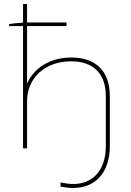

<svg xmlns="http://www.w3.org/2000/svg" viewBox="-20 -740 653 958"><path d="M95 0H115V-235C115 -351 205 -434 334 -434H335C446 -434 508 -372 508 -261V-12C508 111 442 178 346 178C320 178 301 174 282 170V191C303 195 323 198 345 198C455 198 528 122 528 -11V-261C528 -383 460 -453 337 -453H336C231 -453 150 -402 115 -323V-610H312V-628H115V-720H95V-627C69 -625 39 -623 25 -619V-610H95Z"/></svg>

Font: Fixel Display Thin
Style: Regular
Weight: 100
Designer: AlfaBravo + MacPaw
Foundry: Kyrylo Tkachov, Marchela Mozhyna, Serhii Makarenko, Maria Weinstein, Zakhar Kryvoshyya
Version: Version 1.211